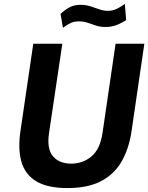

<svg xmlns="http://www.w3.org/2000/svg" viewBox="-20 -945 753 975"><path d="M323 10Q219.5 10 162.8 -25.2Q106 -60.5 88.2 -125.5Q70.5 -190.5 84 -280.5L149 -723H296.5L229 -269.5Q217 -188.5 249.2 -151.2Q281.5 -114 341.5 -114Q401 -114 444.8 -151Q488.5 -188 500.5 -269.5L567 -723H713L647.5 -275.5Q634 -188 596.8 -123.8Q559.5 -59.5 492.5 -24.8Q425.5 10 323 10ZM299.5 -804 287.5 -874.5Q308.5 -894 331.8 -907.2Q355 -920.5 389 -920.5Q416 -920.5 439.2 -913Q462.5 -905.5 484.2 -897.8Q506 -890 528.5 -890Q553 -890 575.2 -901.2Q597.5 -912.5 614 -925L620.5 -843.5Q603 -830.5 575.8 -819.2Q548.5 -808 516 -808Q489 -808 467.8 -815Q446.5 -822 426 -829.2Q405.5 -836.5 381 -836.5Q356.5 -836.5 338.8 -828.2Q321 -820 299.5 -804Z"/></svg>

Font: Public Sans
Style: Bold Italic
Weight: 700
Italic angle: -8°
Designer: The Public Sans project authors (U.S. Web Design System). Libre Franklin designed by Pablo Impallari and Rodrigo Fuenzal
Version: Version 1.008; ttfautohint (v1.8.1) -l 8 -r 50 -G 200 -x 14 